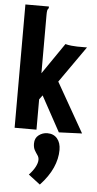

<svg xmlns="http://www.w3.org/2000/svg" viewBox="-63 -708 526 1041"><g transform="rotate(5 200.0 -188.0)"><path d="M168 -188 151 -165V0H32V-671H160V-662Q154 -656 152.5 -648.5Q151 -641 151 -625V-307L267 -476Q281 -472 300.5 -470Q320 -468 332 -468H385L246 -270L399 -1L273 4ZM195 295 131 246Q153 223 164.5 201Q176 179 176 162Q176 148 168 137Q160 126 152 112Q144 98 144 76Q144 46 165 30Q186 14 212 14Q246 14 265.5 37Q285 60 285 99Q285 147 263 196.5Q241 246 195 295Z"/></g></svg>

Font: Inconsolata Condensed Black
Style: Regular
Weight: 900
Width: 3
Monospace: yes
Designer: Raph Levien, Cyreal, Brenton Simpson
Foundry: Raph Levien, Cyreal, Google
Version: Version 3.001; ttfautohint (v1.8.2.53-6de2)